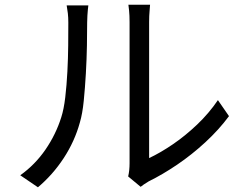

<svg xmlns="http://www.w3.org/2000/svg" viewBox="-20 -770 1040 815"><path d="M524 -21Q527 -33 528.5 -47.5Q530 -62 530 -77Q530 -87 530 -121Q530 -155 530 -204.5Q530 -254 530 -312Q530 -370 530 -428.5Q530 -487 530 -538Q530 -589 530 -626Q530 -663 530 -676Q530 -705 528 -724.5Q526 -744 525 -750H617Q617 -744 615 -724Q613 -704 613 -676Q613 -662 613 -626.5Q613 -591 613 -540.5Q613 -490 613 -432.5Q613 -375 613 -319Q613 -263 613 -215.5Q613 -168 613 -137Q613 -106 613 -99Q660 -121 713 -157Q766 -193 816.5 -241Q867 -289 905 -345L952 -277Q909 -219 851.5 -166Q794 -113 732 -71Q670 -29 611 0Q599 7 590.5 13Q582 19 577 23ZM66 -26Q129 -71 173 -135Q217 -199 240 -272Q251 -306 257 -357Q263 -408 266 -465.5Q269 -523 269.5 -577.5Q270 -632 270 -674Q270 -696 268 -713.5Q266 -731 263 -747H355Q354 -741 353 -729.5Q352 -718 351 -704Q350 -690 350 -675Q350 -633 349 -576.5Q348 -520 344.5 -458.5Q341 -397 335.5 -342Q330 -287 319 -250Q297 -170 250.5 -99Q204 -28 141 25Z"/></svg>

Font: Noto Sans SC Thin
Style: Regular
Weight: 400
Version: Version 2.004-H2;hotconv 1.0.118;makeotfexe 2.5.65603